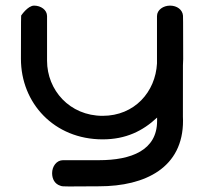

<svg xmlns="http://www.w3.org/2000/svg" viewBox="-20 -611 741 697"><path d="M645 -396.5C645 -541.5 644.4 -553 644.3 -554C642.8 -575.6 622.6 -590.6 597.3 -590.6C573.1 -590.6 549.9 -575.4 549.9 -552.6V-380.6C544.4 -277.7 468.7 -190.5 352.6 -190.5C232.7 -190.5 150.8 -284 150.8 -390.6C150.8 -502.1 150.8 -552.6 150.8 -552.6C150.8 -575.4 128 -590.6 103.8 -590.6C80.7 -590.6 56.8 -554.5 56.8 -554.5C56.6 -552.8 56 -542.9 56 -397.4C56 -236.7 176.5 -105.1 352.6 -105.1C436.9 -105.1 498.2 -135.4 550.3 -184.2L550.3 -172C550.3 -65.4 456.7 -29.5 339.5 -29.5C221.1 -29.5 208.9 -29.5 208.9 -29.5C185 -29.5 169.2 -6.7 169.2 17.6C169.2 38.3 178.4 56.8 199 63.2C207.7 67.6 226.8 65.3 339.5 65.3C508.5 65.3 644.9 -3.2 644.4 -173.1C644.4 -174 644 -187.4 644 -187.4C644.2 -189.7 644.1 -217.8 644.1 -373.5C644.7 -381.2 645 -388.6 645 -396.5Z"/></svg>

Font: Hi.
Style: Black
Weight: 400
Designer: Mew Too, Robert Jablonski
Foundry: Cannot Into Space Fonts
Version: Version 1.996